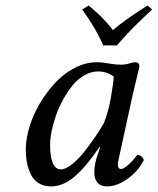

<svg xmlns="http://www.w3.org/2000/svg" viewBox="-20 -664 570 694"><path d="M356 -220.2Q372.1 -261.7 380.9 -311.8Q389.6 -361.8 391.1 -387.2Q366.7 -405.8 334 -405.8Q309.1 -405.8 285.2 -392.1Q261.2 -378.4 242.9 -356Q224.6 -333.5 208.7 -305.2Q192.9 -276.9 182.6 -247.3Q172.4 -217.8 166.7 -190.4Q161.1 -163.1 161.1 -142.1Q161.1 -51.8 200.2 -51.8Q217.8 -51.8 241.7 -71.3Q265.6 -90.8 288.1 -119.9Q310.5 -148.9 327.6 -174.6Q344.7 -200.2 356 -220.2ZM469.2 -439Q483.9 -439 483.9 -422.9Q481.4 -413.1 458 -314L416 -121.1Q405.8 -76.7 405.8 -69.8Q405.8 -53.2 418 -53.2Q425.8 -53.2 441.4 -66.2Q457 -79.1 476.1 -104Q492.2 -104 500 -85.9Q480 -45.4 441.4 -17.8Q402.8 9.8 366.2 9.8Q343.8 9.8 332.3 -3.9Q320.8 -17.6 320.8 -41Q320.8 -72.8 335 -110.8L341.8 -130.9L339.8 -132.8Q291 -61 249.5 -25.6Q208 9.8 164.1 9.8Q138.7 9.8 120.1 -1.7Q101.6 -13.2 91.8 -33.2Q82 -53.2 77.6 -75.4Q73.2 -97.7 73.2 -124Q73.2 -161.6 86.4 -205.3Q99.6 -249 124 -290Q148.4 -331.1 179.4 -364.5Q210.4 -397.9 250 -418.5Q289.6 -439 329.1 -439Q350.6 -439 376 -434.1Q398.9 -430.2 416 -430.2Q435.5 -430.2 451.2 -436Q461.4 -439 469.2 -439ZM402.8 -500H353Q326.7 -561.5 276.9 -629.9L300.8 -644Q321.8 -626 333.3 -615.5Q344.7 -605 360.1 -588.6Q375.5 -572.3 388.2 -555.2Q437 -596.7 513.2 -644L529.8 -629.9Q445.8 -551.8 402.8 -500Z"/></svg>

Font: Common Serif News
Style: Italic
Weight: 450
Italic angle: -12°
Designer: Philipp H. Poll, Khaled Hosny
Foundry: Stefan Peev, Context Ltd.
Version: Version 1.026